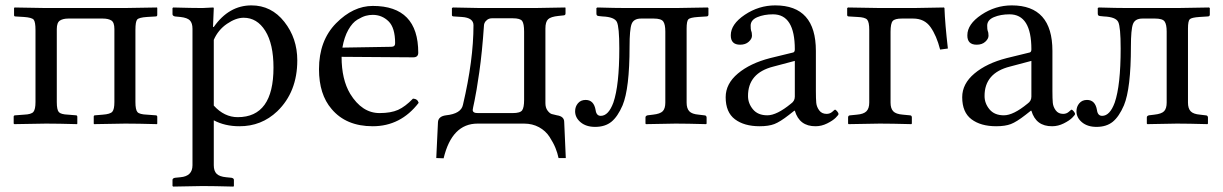

<svg xmlns="http://www.w3.org/2000/svg" viewBox="-20 -459 4540 713"><path d="M111.8 -347.2Q111.8 -377.9 105 -386Q98.1 -394 68.8 -396L37.1 -397.9Q32.2 -397.9 32.2 -402.8V-429.2L34.2 -431.2L149.9 -429.2H441.9L563 -431.2L564 -429.2V-403.8Q564 -397.9 558.1 -397.9L525.9 -396Q496.1 -394 489.5 -386.5Q482.9 -378.9 482.9 -348.1V-80.1Q482.9 -51.3 490.5 -42.7Q498 -34.2 525.9 -33.2L558.1 -30.8Q564 -30.8 564 -24.9V0L563 2Q491.2 0 444.8 0L329.1 2L328.1 0V-25.9Q328.1 -30.8 333 -30.8L361.8 -33.2Q389.6 -35.2 397.2 -44.2Q404.8 -53.2 404.8 -80.1V-351.1Q404.8 -376 393.3 -383.1Q381.8 -390.1 361.8 -390.1H233.9Q213.9 -390.1 202.4 -382.6Q190.9 -375 190.9 -351.1V-80.1Q190.9 -51.3 198.5 -42.7Q206.1 -34.2 232.9 -33.2L262.2 -30.8Q267.1 -30.8 267.1 -24.9V0L266.1 2Q196.3 0 150.9 0L33.2 2L30.8 0V-25.9Q30.8 -30.8 37.1 -30.8L68.8 -33.2Q96.7 -34.2 104.2 -43.7Q111.8 -53.2 111.8 -80.1Z M773.9 -311V-66.9Q813 -23.9 862.8 -23.9Q995.6 -23.9 995.6 -208Q995.6 -295.9 965.1 -344.5Q934.6 -393.1 884.8 -393.1Q856 -393.1 823 -370.6Q790 -348.1 773.9 -311ZM773.9 -429.2 771 -358.9H773.9Q830.1 -439 913.6 -439Q987.8 -439 1035.9 -377.9Q1084 -316.9 1084 -234.9Q1084 -117.7 1009.8 -45.9Q950.7 10.3 868.7 9.8Q815.4 9.8 773.9 -12.2V154.8Q773.9 175.8 784.4 186.3Q794.9 196.8 819.8 199.2L839.8 201.2Q848.6 203.1 848.6 209V231.9L846.7 233.9Q772.5 231.9 731.9 231.9L623.5 233.9L620.6 231.9V209Q620.6 203.1 629.9 201.2L649.9 199.2Q694.8 195.3 694.8 154.8V-352.1Q694.8 -373 685.3 -383.1Q675.8 -393.1 649.9 -396L629.9 -397.9Q621.1 -399.9 620.6 -405.8V-429.2L623.5 -431.2Q694.3 -429.2 731.9 -429.2L772 -431.2Z M1251.5 -282.2 1432.6 -285.2Q1447.8 -285.2 1447.3 -298.8Q1447.3 -356 1422.9 -379.9Q1398.4 -403.8 1364.3 -403.8Q1351.1 -403.8 1338.4 -400.4Q1325.7 -397 1307.1 -386Q1288.6 -375 1273.4 -348.1Q1258.3 -321.3 1251.5 -282.2ZM1513.7 -92.8Q1530.8 -91.8 1534.7 -77.1Q1467.8 9.8 1364.3 9.8Q1265.1 9.8 1211.4 -54.2Q1164.6 -108.4 1164.6 -202.1Q1164.6 -308.1 1228 -372.6Q1291.5 -437 1364.3 -437Q1533.2 -437 1533.2 -263.2Q1533.2 -246.1 1514.6 -246.1L1248.5 -248Q1248.5 -164.1 1280.3 -110.8Q1324.2 -39.1 1389.6 -39.1Q1431.6 -39.1 1458.3 -51Q1484.9 -63 1513.7 -92.8Z M1600.1 127.9 1606.4 -4.9Q1607.4 -26.9 1636.2 -30.8Q1692.4 -36.6 1699.2 -69.8Q1738.3 -235.8 1738.3 -365.2Q1738.3 -393.1 1695.3 -396L1666 -397.9Q1658.2 -397.9 1658.2 -402.8V-429.2L1662.1 -431.2Q1745.1 -429.2 1763.2 -429.2H1966.3Q1966.3 -429.2 2079.1 -431.2L2080.1 -429.2V-409.2Q2080.1 -402.3 2073.2 -401.9L2054.2 -399.9Q2025.4 -397 2015.4 -387.5Q2005.4 -377.9 2005.4 -353V-76.2Q2005.4 -59.1 2013.2 -48.6Q2021 -38.1 2028.6 -35.6Q2036.1 -33.2 2048.3 -30.8Q2075.2 -26.9 2075.2 -5.9L2081.1 127.9H2054.2Q2050.3 108.9 2042.7 90.3Q2035.2 71.8 2020.8 49.3Q2006.3 26.9 1981.7 13.4Q1957 0 1926.3 0H1753.4Q1658.2 0 1627.4 128.9ZM1735.4 -50.8Q1735.4 -38.6 1755.4 -39.1H1884.3Q1912.1 -39.1 1919.2 -49.6Q1926.3 -60.1 1926.3 -87.9V-341.8Q1926.3 -370.6 1919.2 -380.9Q1912.1 -391.1 1884.3 -391.1H1807.1Q1795.9 -391.1 1788.6 -385Q1781.2 -378.9 1779.3 -373.5Q1777.3 -368.2 1777.3 -365.2Q1770.5 -265.1 1759.8 -190.7Q1749 -116.2 1742.2 -85Q1735.4 -53.7 1735.4 -50.8Z M2115.7 -45.9Q2115.7 -63 2126.2 -75.4Q2136.7 -87.9 2154.8 -87.9Q2185.5 -87.9 2191.9 -49.8Q2194.8 -28.8 2210.9 -28.8Q2239.7 -28.8 2257.8 -78.1Q2279.8 -142.1 2279.8 -278.8Q2279.8 -358.9 2270.8 -377.4Q2261.7 -396 2217.8 -397.9Q2208 -398.9 2203.4 -399.4Q2198.7 -399.9 2196.8 -401.9Q2194.8 -403.8 2194.8 -409.2V-429.2L2198.7 -431.2Q2264.6 -429.2 2306.6 -429.2H2490.7L2607.9 -431.2L2610.8 -429.2V-404.8Q2610.8 -397.9 2603 -397.9L2572.8 -396Q2543 -394 2536.4 -387.5Q2529.8 -380.9 2529.8 -353V-78.1Q2529.8 -56.2 2539.8 -45.7Q2549.8 -35.2 2574.7 -33.2L2594.7 -30.8Q2603.5 -30.8 2604 -22.9V0L2602.1 2Q2530.3 0 2488.8 0L2378.9 2L2377 0V-22.9Q2377 -28.8 2384.8 -30.8L2404.8 -33.2Q2431.6 -36.1 2441.2 -46.1Q2450.7 -56.2 2450.7 -78.1V-341.8Q2450.7 -368.7 2442.9 -379.4Q2435.1 -390.1 2407.7 -390.1H2360.8Q2333 -390.1 2325.4 -369.6Q2317.9 -349.1 2317.9 -286.1Q2317.9 -130.4 2292 -67.9Q2273.9 -25.9 2250.5 -6.8Q2227.1 12.2 2189.9 12.2Q2156.7 12.2 2136.2 -4.9Q2115.7 -22 2115.7 -45.9Z M2931.6 -232.9 2852.5 -211.9Q2757.3 -188 2757.8 -102.1Q2757.8 -75.2 2776.1 -53Q2794.4 -30.8 2829.6 -30.8Q2864.7 -30.8 2917.5 -74.2Q2931.6 -84 2931.6 -100.1ZM2931.6 -47.9H2929.7L2909.7 -32.2Q2876.5 -6.3 2855.5 1.7Q2834.5 9.8 2800.8 9.8Q2743.7 9.8 2709.2 -16.1Q2674.8 -42 2674.8 -98.1Q2674.8 -147.9 2720.2 -186Q2765.6 -224.1 2839.8 -243.2L2925.8 -264.2Q2931.6 -266.1 2931.6 -275.9Q2931.6 -405.8 2850.6 -405.8Q2817.4 -405.8 2792.5 -395.3Q2767.6 -384.8 2767.6 -363.8Q2767.6 -349.6 2769.5 -344.2Q2772.5 -338.4 2772.5 -326.2Q2772.5 -314.9 2760.5 -304Q2748.5 -293 2728.5 -293Q2693.4 -293 2693.8 -328.1Q2693.8 -369.1 2745.8 -404.1Q2797.9 -439 2858.9 -439Q3009.8 -439 3009.8 -270V-121.1Q3009.8 -92.3 3011.2 -77.1Q3012.7 -62 3022.2 -49.1Q3031.7 -36.1 3049.8 -36.1Q3062 -36.1 3070.8 -43.9Q3079.6 -51.8 3080.6 -51.8Q3083.5 -51.8 3088.6 -45.9Q3093.8 -40 3093.8 -35.2Q3093.8 -32.2 3083.3 -21.7Q3072.8 -11.2 3051.8 -0.7Q3030.8 9.8 3008.8 9.8Q2948.7 10.3 2931.6 -47.9Z M3208 -78.1V-348.1Q3208 -377 3200.2 -386Q3192.4 -395 3164.1 -396L3132.3 -397.9Q3126.5 -397.9 3126 -402.8V-429.2L3129.4 -431.2Q3217.3 -429.2 3249 -429.2H3373L3485.4 -431.2L3487.3 -429.2Q3489.3 -371.1 3500 -278.8L3471.2 -274.9Q3458 -326.7 3435.5 -358.4Q3413.1 -390.1 3371.1 -390.1H3329.1Q3303.2 -390.1 3295.2 -381.1Q3287.1 -372.1 3287.1 -340.8V-78.1Q3287.1 -56.2 3297.1 -45.7Q3307.1 -35.2 3333 -33.2L3358.4 -30.8Q3366.2 -30.8 3366.2 -22.9V0L3364.3 2Q3289.1 0 3247.1 0L3131.3 2L3129.4 0V-22.9Q3129.4 -30.8 3138.2 -30.8L3162.1 -33.2Q3187 -35.2 3197.5 -45.7Q3208 -56.2 3208 -78.1Z M3810.1 -232.9 3731 -211.9Q3635.7 -188 3636.2 -102.1Q3636.2 -75.2 3654.5 -53Q3672.9 -30.8 3708 -30.8Q3743.2 -30.8 3795.9 -74.2Q3810.1 -84 3810.1 -100.1ZM3810.1 -47.9H3808.1L3788.1 -32.2Q3754.9 -6.3 3733.9 1.7Q3712.9 9.8 3679.2 9.8Q3622.1 9.8 3587.6 -16.1Q3553.2 -42 3553.2 -98.1Q3553.2 -147.9 3598.6 -186Q3644 -224.1 3718.3 -243.2L3804.2 -264.2Q3810.1 -266.1 3810.1 -275.9Q3810.1 -405.8 3729 -405.8Q3695.8 -405.8 3670.9 -395.3Q3646 -384.8 3646 -363.8Q3646 -349.6 3647.9 -344.2Q3650.9 -338.4 3650.9 -326.2Q3650.9 -314.9 3638.9 -304Q3627 -293 3606.9 -293Q3571.8 -293 3572.3 -328.1Q3572.3 -369.1 3624.3 -404.1Q3676.3 -439 3737.3 -439Q3888.2 -439 3888.2 -270V-121.1Q3888.2 -92.3 3889.6 -77.1Q3891.1 -62 3900.6 -49.1Q3910.2 -36.1 3928.2 -36.1Q3940.4 -36.1 3949.2 -43.9Q3958 -51.8 3959 -51.8Q3961.9 -51.8 3967 -45.9Q3972.2 -40 3972.2 -35.2Q3972.2 -32.2 3961.7 -21.7Q3951.2 -11.2 3930.2 -0.7Q3909.2 9.8 3887.2 9.8Q3827.1 10.3 3810.1 -47.9Z M3977.5 -45.9Q3977.5 -63 3988 -75.4Q3998.5 -87.9 4016.6 -87.9Q4047.4 -87.9 4053.7 -49.8Q4056.6 -28.8 4072.8 -28.8Q4101.6 -28.8 4119.6 -78.1Q4141.6 -142.1 4141.6 -278.8Q4141.6 -358.9 4132.6 -377.4Q4123.5 -396 4079.6 -397.9Q4069.8 -398.9 4065.2 -399.4Q4060.5 -399.9 4058.6 -401.9Q4056.6 -403.8 4056.6 -409.2V-429.2L4060.5 -431.2Q4126.5 -429.2 4168.5 -429.2H4352.5L4469.7 -431.2L4472.7 -429.2V-404.8Q4472.7 -397.9 4464.8 -397.9L4434.6 -396Q4404.8 -394 4398.2 -387.5Q4391.6 -380.9 4391.6 -353V-78.1Q4391.6 -56.2 4401.6 -45.7Q4411.6 -35.2 4436.5 -33.2L4456.5 -30.8Q4465.3 -30.8 4465.8 -22.9V0L4463.9 2Q4392.1 0 4350.6 0L4240.7 2L4238.8 0V-22.9Q4238.8 -28.8 4246.6 -30.8L4266.6 -33.2Q4293.5 -36.1 4303 -46.1Q4312.5 -56.2 4312.5 -78.1V-341.8Q4312.5 -368.7 4304.7 -379.4Q4296.9 -390.1 4269.5 -390.1H4222.7Q4194.8 -390.1 4187.3 -369.6Q4179.7 -349.1 4179.7 -286.1Q4179.7 -130.4 4153.8 -67.9Q4135.7 -25.9 4112.3 -6.8Q4088.9 12.2 4051.8 12.2Q4018.6 12.2 3998 -4.9Q3977.5 -22 3977.5 -45.9Z"/></svg>

Font: Linux Libertine Capitals
Style: Small Caps
Weight: 400
Designer: Philipp H. Poll
Foundry: Philipp H. Poll
Version: Version 5.1.3